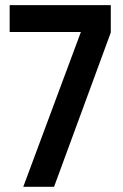

<svg xmlns="http://www.w3.org/2000/svg" viewBox="-20 -717 471 737"><path d="M187.5 0H69.3L290.5 -594.2H17.1V-697.3H405.3V-592.3Z"/></svg>

Font: Agdasima
Style: Bold
Weight: 700
Width: 3
Designer: The DocRepair Project, Patric King
Foundry: Google
Version: Version 2.002